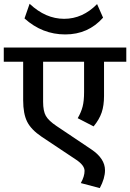

<svg xmlns="http://www.w3.org/2000/svg" viewBox="-35 -898 683 1007"><path d="M388.8 62.2Q408.5 27.3 408.5 -1.8Q408.5 -30.8 364.5 -60.2L182.5 -181.5Q127.9 -218.4 107.2 -260.1Q86.5 -301.8 86.5 -372.1V-574.3H-15.2V-648.6H627.4V-574.3H510.6V-394.8Q510.6 -344.3 498.2 -307.9Q485.8 -271.5 456 -235.1L372.6 -278.1Q390.8 -309.4 398.4 -339.2Q406 -369.1 406 -415.1V-574.3H191.1V-364Q191.1 -315.5 205.5 -290.2Q219.9 -264.9 261.4 -237.1L444.4 -114.3Q515.7 -66.2 515.7 -5.1Q515.7 37.4 488.4 88.5ZM505.6 -805.4Q427.7 -717.4 307.1 -717.4Q186.6 -717.4 93.5 -801.3L120.3 -878.2Q204.2 -799.3 301.3 -799.3Q398.4 -799.3 474.2 -876.6Z"/></svg>

Font: Khula Semibold
Style: Regular
Weight: 600
Designer: Erin McLaughlin, Steve Matteson
Version: Version 1.000;PS 1.0;hotconv 1.0.72;makeotf.lib2.5.5900; ttf